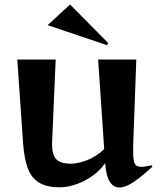

<svg xmlns="http://www.w3.org/2000/svg" viewBox="-20 -822 713 855"><path d="M192 -710 292 -802 462 -630 456 -621ZM659 -80Q616 -40 578 -13.5Q540 13 511 13Q486 13 469.5 -11.5Q453 -36 448 -96Q428 -65 394 -40.5Q360 -16 321 -2Q282 12 247 12Q186 12 152 -10Q118 -32 103 -74.5Q88 -117 83 -181L57 -557H228L212 -189V-177Q212 -133 230.5 -113Q249 -93 297 -93Q325 -93 366 -108Q407 -123 444 -158L417 -557H587L573 -173V-146Q573 -110 579.5 -94.5Q586 -79 610 -79Q618 -79 629.5 -81Q641 -83 655 -86Z"/></svg>

Font: Reggae One
Style: Regular
Weight: 400
Designer: Fontworks Inc.
Foundry: Fontworks Inc.
Version: Version 1.100